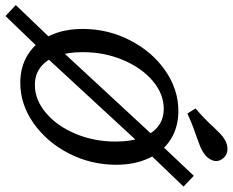

<svg xmlns="http://www.w3.org/2000/svg" viewBox="-108 -710 874 721"><g transform="rotate(90 329.5 -350.0)"><path d="M78.2 -223.5Q78.2 -317.9 120.7 -400.7Q163.2 -483.5 234.2 -532.9Q305.1 -582.3 386.5 -582.3Q447 -582.3 492.7 -553.6Q538.4 -524.9 563.3 -471.9Q588.2 -418.9 588.2 -348.5Q588.2 -254.1 545.7 -171.2Q503.1 -88.3 432.2 -38.5Q361.2 11.3 280.6 11.3Q219.4 11.3 173.7 -17.8Q128 -46.9 103.1 -99.9Q78.2 -153 78.2 -223.5ZM501.1 -346.7Q501.1 -401.8 487.1 -442.4Q473 -483 445.3 -505.2Q417.6 -527.4 377.8 -527.4Q322.6 -527.4 273.6 -486.2Q224.6 -445 194.9 -374.7Q165.3 -304.4 165.3 -222.8Q165.3 -167.7 179.3 -127.5Q193.4 -87.2 221.1 -65.4Q248.8 -43.5 288.6 -43.5Q343.8 -43.5 392.8 -84.4Q441.8 -125.3 471.5 -195.2Q501.1 -265.1 501.1 -346.7ZM137.8 -119.4 499.1 -509.7 534.6 -465.4 176.5 -77.5ZM-11.4 28.2 131.4 -121 170.1 -79.1 29.7 66.9ZM504.7 -508.1 629.7 -640.3 670.1 -601.7 539.4 -465.4ZM448 -715.7Q459.4 -727.9 470.1 -738.1Q480.7 -748.3 489.7 -754Q512.3 -768.5 533.4 -766.5Q554.5 -764.5 566.5 -746.8Q578.8 -729.7 571.5 -709.9Q564.2 -690.1 541.3 -675.5Q533.1 -669.9 519.4 -664.2Q505.6 -658.6 489.5 -653Q470.1 -646.6 445.9 -637.4Q421.8 -628.2 396 -616.1L376.7 -646.8Q398.4 -665.2 416.4 -682.9Q434.4 -700.5 448 -715.7Z"/></g></svg>

Font: Playfair Micro SmCond SmLight
Style: Italic
Weight: 360
Width: 4
Italic angle: -15.6°
Designer: Claus Eggers Sørensen
Foundry: Claus Eggers Sørensen
Version: Version 2.203;Glyphs 3.3 (3326)